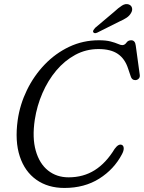

<svg xmlns="http://www.w3.org/2000/svg" viewBox="-20 -914 711 949"><path d="M583 -197.5Q591 -193.5 591.5 -181.2Q592 -169 583 -152Q544 -77.5 470.8 -31.2Q397.5 15 298.5 15Q217 15 159.8 -25.5Q102.5 -66 77.8 -141Q53 -216 67.5 -320.5Q78.5 -397.5 113 -468.5Q147.5 -539.5 200.8 -595Q254 -650.5 322.2 -682.8Q390.5 -715 468.5 -715Q504 -715 526.8 -709Q549.5 -703 563 -697Q576.5 -691 584 -691Q596.5 -691 604.8 -703Q613 -715 628.5 -715Q648 -715 651 -688.5L671 -542.5Q672 -531.5 665 -524.8Q658 -518 648.5 -518Q631.5 -518 626 -537L613 -575.5Q597.5 -623.5 562.5 -647.5Q527.5 -671.5 466.5 -671.5Q405 -671.5 352.2 -643Q299.5 -614.5 258.2 -565.5Q217 -516.5 189.8 -453.8Q162.5 -391 152 -322.5Q138.5 -233 156.8 -169Q175 -105 217.5 -71.2Q260 -37.5 319 -37.5Q392 -37.5 448 -72.8Q504 -108 546.5 -178Q566.5 -205.5 583 -197.5ZM543 -854.5Q565.5 -875.5 583 -886.5Q600.5 -897.5 616.5 -892Q629.5 -887 632.5 -874.8Q635.5 -862.5 627.5 -849.5Q620 -836 605.8 -826.5Q591.5 -817 571 -808L460 -752.5Q446 -746.5 441 -755Q438.5 -760 442 -765.5Q445.5 -771 450.5 -776.5Z"/></svg>

Font: Fraunces 9pt S100 Light
Style: Italic
Weight: 300
Italic angle: -16°
Version: Version 1.000; ttfautohint (v1.8.3)